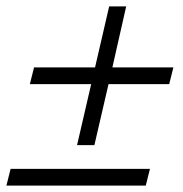

<svg xmlns="http://www.w3.org/2000/svg" viewBox="-36 -578 571 598"><path d="M-16 0 -3 -52H431L418 0ZM204 -126 248 -316H57L70 -368H260L304 -558H357L314 -368H504L491 -316H302L258 -126Z"/></svg>

Font: Platypi
Style: Italic
Weight: 400
Italic angle: -13°
Designer: David Sargent
Foundry: Bolt Cutter Type
Version: Version 1.200; ttfautohint (v1.8.4.7-5d5b)